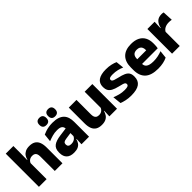

<svg xmlns="http://www.w3.org/2000/svg" viewBox="172 -1688 2704 2704"><g transform="rotate(-45 1524.0 -336.0)"><path d="M367 0V-289Q367 -316 360 -335.8Q353 -355.5 336.8 -366Q320.5 -376.5 291.5 -376.5Q268 -376.5 250 -368.2Q232 -360 220.2 -345.8Q208.5 -331.5 202 -313.5L171 -385H206.5Q214 -418.5 232 -445Q250 -471.5 281.8 -487.2Q313.5 -503 361.5 -503Q416.5 -503 451.5 -481.8Q486.5 -460.5 503.2 -418.5Q520 -376.5 520 -313.5V0ZM51 0V-660.5H203V-513.5L200.5 -351.5L204 -339.5V0Z M899 0 903.5 -123 900 -130.5V-284L899 -304Q899 -345 875 -364.5Q851 -384 794.5 -384Q745 -384 700.5 -371.5Q656 -359 616.5 -343L629.5 -461.5Q653 -472.5 682.2 -482.2Q711.5 -492 747 -498Q782.5 -504 823 -504Q887.5 -504 931 -489Q974.5 -474 1000.5 -446.5Q1026.5 -419 1038 -380.8Q1049.5 -342.5 1049.5 -296.5V0ZM742.5 11.5Q669 11.5 631 -25.5Q593 -62.5 593 -131V-144.5Q593 -217 637.8 -251.8Q682.5 -286.5 780 -299L912 -316.5L921 -224.5L804 -207.5Q768.5 -203 754 -191Q739.5 -179 739.5 -155.5V-152Q739.5 -129.5 754 -116.2Q768.5 -103 800.5 -103Q828.5 -103 848.8 -111.5Q869 -120 882 -133.8Q895 -147.5 901.5 -164.5L923 -102.5H898Q890 -70.5 873.2 -44.5Q856.5 -18.5 825 -3.5Q793.5 11.5 742.5 11.5ZM741 -540Q706.5 -540 689.2 -558.2Q672 -576.5 672 -609.5V-613.5Q672 -647 689.2 -665.2Q706.5 -683.5 741 -683.5Q776.5 -683.5 793.8 -665.2Q811 -647 811 -613.5V-609.5Q811 -576.5 793.8 -558.2Q776.5 -540 741 -540ZM916 -540Q881 -540 864 -558.2Q847 -576.5 847 -609.5V-613.5Q847 -647 864 -665.2Q881 -683.5 916 -683.5Q951 -683.5 968.2 -665.2Q985.5 -647 985.5 -613.5V-609.5Q985.5 -576.5 968.2 -558.2Q951 -540 916 -540Z M1290.5 -491.5V-202.5Q1290.5 -175.5 1297.5 -155.8Q1304.5 -136 1321 -125.2Q1337.5 -114.5 1366 -114.5Q1390 -114.5 1407.8 -123Q1425.5 -131.5 1437.8 -146Q1450 -160.5 1456 -178L1479.5 -106.5H1453.5Q1445.5 -73.5 1427.2 -46.5Q1409 -19.5 1377.2 -4Q1345.5 11.5 1296 11.5Q1241.5 11.5 1206.2 -9.8Q1171 -31 1154.2 -73Q1137.5 -115 1137.5 -178V-491.5ZM1606.5 -491.5V0H1454.5L1459.5 -123L1453.5 -137V-491.5Z M1883.5 12Q1825 12 1778 1.8Q1731 -8.5 1697.5 -22L1684.5 -150.5Q1723 -134.5 1769.8 -121.8Q1816.5 -109 1871 -109Q1914.5 -109 1932.8 -118.2Q1951 -127.5 1951 -147V-149Q1951 -162.5 1941.8 -171.2Q1932.5 -180 1909.8 -187Q1887 -194 1846 -203.5Q1784.5 -218 1748.5 -237.8Q1712.5 -257.5 1697.2 -286.2Q1682 -315 1682 -354.5V-358.5Q1682 -431.5 1734 -467.8Q1786 -504 1887 -504Q1944 -504 1989.5 -493.5Q2035 -483 2066 -468.5L2079 -349Q2043 -365 1998.8 -375.5Q1954.5 -386 1906 -386Q1876.5 -386 1859.8 -382Q1843 -378 1836.2 -370.5Q1829.5 -363 1829.5 -352V-350.5Q1829.5 -338.5 1837.5 -330Q1845.5 -321.5 1866.8 -314Q1888 -306.5 1928 -297Q1990 -283.5 2028 -266.2Q2066 -249 2083.5 -221.8Q2101 -194.5 2101 -149.5V-145Q2101 -65.5 2047.5 -26.8Q1994 12 1883.5 12Z M2417 12.5Q2283 12.5 2219 -47.2Q2155 -107 2155 -221.5V-272.5Q2155 -385.5 2215 -445.8Q2275 -506 2389.5 -506Q2466.5 -506 2517.8 -479.8Q2569 -453.5 2594.8 -405Q2620.5 -356.5 2620.5 -288.5V-272Q2620.5 -253 2618.8 -233.2Q2617 -213.5 2614 -196.5H2476Q2478 -225.5 2478.5 -251.2Q2479 -277 2479 -298Q2479 -328.5 2469.5 -349.2Q2460 -370 2440.2 -381Q2420.5 -392 2389.5 -392Q2343.5 -392 2322.2 -367.2Q2301 -342.5 2301 -297V-252L2302 -235.5V-200.5Q2302 -181.5 2308.2 -164.5Q2314.5 -147.5 2330.2 -134.8Q2346 -122 2373.8 -114.8Q2401.5 -107.5 2444.5 -107.5Q2490 -107.5 2532 -116.2Q2574 -125 2612.5 -140L2600 -25Q2566 -7.5 2519.5 2.5Q2473 12.5 2417 12.5ZM2236 -196.5V-291H2583V-196.5Z M2853 -276 2811 -369H2847Q2859 -430 2893.8 -464.8Q2928.5 -499.5 2992 -499.5Q3003 -499.5 3012.2 -498Q3021.5 -496.5 3030 -494.5L3037.5 -340Q3027 -343 3013 -344.2Q2999 -345.5 2984.5 -345.5Q2935.5 -345.5 2902 -327.2Q2868.5 -309 2853 -276ZM2703 0V-491.5H2847L2840.5 -334.5L2856 -332.5V0Z"/></g></svg>

Font: Anek Odia
Style: Bold
Weight: 700
Designer: Yesha Goshar & Mahesh Sahu (Odia), Yesha Goshar (Latin)
Foundry: Ek Type
Version: Version 1.003